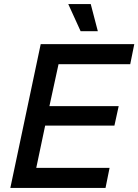

<svg xmlns="http://www.w3.org/2000/svg" viewBox="-20 -928 683 948"><path d="M31 0 181 -710H643L623 -611H269L224 -404H566L545 -308H203L159 -99H521L501 0ZM378 -774 317 -908H428L463 -774Z"/></svg>

Font: Geist Medium
Style: Italic
Weight: 500
Italic angle: -12°
Designer: Basement.studio, Andrés Briganti, Mateo Zaragoza
Foundry: Basement.studio, Vercel, Andrés Briganti, Guido Ferreyra, Mateo Zaragoza
Version: Version 1.500; ttfautohint (v1.8.4.7-5d5b)